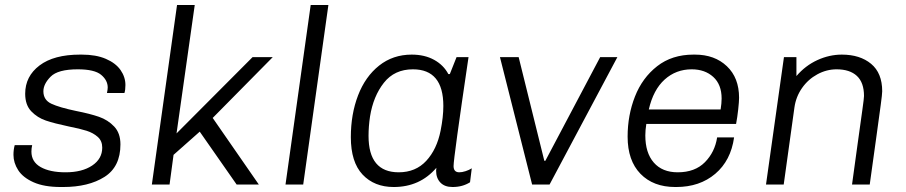

<svg xmlns="http://www.w3.org/2000/svg" viewBox="-20 -740 3632 770"><path d="M483 -399Q483 -379 479 -367H409Q412 -382 412 -389Q412 -418 385.5 -440Q359 -462 292 -462Q212 -462 183 -432.5Q154 -403 154 -374Q154 -339 186 -324Q218 -309 285 -295Q341 -284 377 -271.5Q413 -259 438 -232.5Q463 -206 463 -161Q463 -71 399 -30.5Q335 10 233 10H224Q157 10 114.5 -9Q72 -28 53 -57.5Q34 -87 34 -119Q34 -140 39 -158H109Q106 -145 106 -132Q106 -91 143 -70Q180 -49 243 -49Q309 -49 349.5 -76Q390 -103 390 -148Q390 -175 372 -191Q354 -207 327.5 -215.5Q301 -224 255 -233Q198 -245 164 -256.5Q130 -268 105.5 -293.5Q81 -319 81 -364Q81 -434 138.5 -477.5Q196 -521 301 -521H308Q365 -521 404.5 -504Q444 -487 463.5 -459Q483 -431 483 -399Z M688 -205 993 -511H1074L833 -267L1018 0H929L781 -212L676 -119L660 0H589L690 -720H761Z M1297 -720 1196 0H1125L1226 -720Z M1778 -443H1784L1811 -511H1859Q1799 -106 1799 -74Q1799 -49 1822 -49Q1833 -49 1847 -53.5Q1861 -58 1872 -65L1865 -9Q1835 10 1795 10Q1763 10 1746 -8Q1729 -26 1729 -55L1730 -67Q1664 10 1559 10Q1481 10 1434 -40Q1387 -90 1387 -190Q1387 -282 1416 -357.5Q1445 -433 1500.5 -477Q1556 -521 1631 -521Q1683 -521 1721 -500Q1759 -479 1778 -443ZM1464 -273Q1458 -233 1458 -195Q1458 -49 1579 -49Q1647 -49 1689.5 -95Q1732 -141 1747 -216Q1758 -271 1758 -315Q1758 -462 1636 -462Q1562 -462 1519.5 -408Q1477 -354 1464 -273Z M2163 -95H2167L2387 -511H2456L2184 0H2114L1985 -511H2060Z M2944 -348Q2944 -333 2940.5 -301Q2937 -269 2932 -243H2572Q2568 -218 2568 -197Q2568 -127 2602 -88Q2636 -49 2698 -49Q2767 -49 2807 -89.5Q2847 -130 2856 -189H2924Q2911 -96 2848.5 -43Q2786 10 2692 10H2688Q2600 10 2548.5 -43Q2497 -96 2497 -192Q2497 -278 2526.5 -353Q2556 -428 2615.5 -474.5Q2675 -521 2761 -521H2767Q2846 -521 2895 -474.5Q2944 -428 2944 -348ZM2582 -301H2870Q2874 -326 2874 -345Q2874 -401 2840.5 -431.5Q2807 -462 2754 -462Q2691 -462 2645.5 -421Q2600 -380 2582 -301Z M3518 -374Q3518 -363 3512 -318.5Q3506 -274 3494 -187L3468 0H3397L3419 -160Q3432 -254 3438.5 -300Q3445 -346 3445 -355Q3445 -409 3416.5 -435.5Q3388 -462 3335 -462Q3295 -462 3258 -442Q3221 -422 3196.5 -387Q3172 -352 3166 -309L3123 0H3052L3124 -511H3174V-435Q3210 -477 3258 -499Q3306 -521 3356 -521Q3429 -521 3473.5 -484Q3518 -447 3518 -374Z"/></svg>

Font: Chivo Light Italic
Style: Regular
Weight: 300
Italic angle: -8.05°
Designer: Hector Gatti
Foundry: Omnibus-Type
Version: Version 1.007